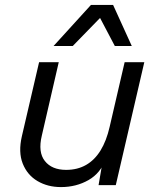

<svg xmlns="http://www.w3.org/2000/svg" viewBox="-20 -753 638 781"><path d="M228 8Q174 8 132.5 -16.5Q91 -41 72.5 -87.5Q54 -134 69 -199L139 -500H219L150 -201Q134 -134 162.5 -98Q191 -62 249 -62Q295 -62 330 -82Q365 -102 389 -141Q413 -180 426 -237L487 -500H567L451 0H381L400 -112L410 -107Q390 -49 340 -20.5Q290 8 228 8ZM198 -566 350 -733H440L516 -566H447L387 -680L276 -566Z"/></svg>

Font: Work Sans
Style: Italic
Weight: 400
Italic angle: -13°
Designer: Wei Huang
Foundry: Wei Huang
Version: Version 2.012